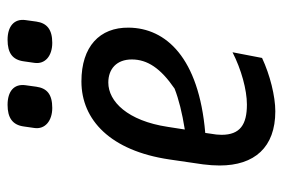

<svg xmlns="http://www.w3.org/2000/svg" viewBox="-140 -595 747 507"><g transform="rotate(-90 233.5 -341.5)"><path d="M414 -375C415 -452 364 -500 272 -500C170 -500 89 -423 66 -268L53 -179C51 -163 50 -149 50 -135C50 -43 98 12 193 12C233 12 289 -2 334 -23L349 -101C304 -78 250 -63 211 -63C158 -63 131 -81 131 -130C131 -139 132 -148 134 -159L136 -173C335 -190 413 -277 414 -375ZM152 -272C168 -378 219 -429 269 -429C305 -429 330 -407 330 -367C330 -326 307 -291 253 -254C225 -243 189 -234 145 -227ZM262 -648C266 -678 246 -695 210 -695C176 -695 157 -682 153 -652L149 -624C145 -596 168 -577 202 -577C238 -577 254 -591 258 -619ZM434 -648C438 -678 417 -695 382 -695C347 -695 329 -682 325 -652L321 -624C317 -596 339 -577 374 -577C409 -577 426 -591 430 -619Z"/></g></svg>

Font: Ropa Sans
Style: Italic
Weight: 400
Designer: Botio Nikoltchev
Foundry: Botjo Nikoltchev
Version: Version 1.002